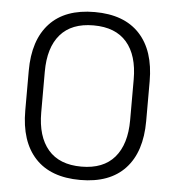

<svg xmlns="http://www.w3.org/2000/svg" viewBox="-49 -696 687 753"><g transform="rotate(5 294.0 -319.5)"><path d="M294 11Q177.5 11 116.8 -54.5Q56 -120 56 -241.5V-398Q56 -519 116.8 -584.5Q177.5 -650 294 -650Q410 -650 471 -584.5Q532 -519 532 -398V-241.5Q532 -120 471 -54.5Q410 11 294 11ZM294 -41.5Q380.5 -41.5 424.8 -93.2Q469 -145 469 -239.5V-400Q469 -495 424.8 -546.2Q380.5 -597.5 294 -597.5Q207.5 -597.5 163.2 -546.2Q119 -495 119 -400V-239.5Q119 -145 163.2 -93.2Q207.5 -41.5 294 -41.5Z"/></g></svg>

Font: Anek Kannada Medium Light
Style: Regular
Weight: 300
Version: Version 1.003